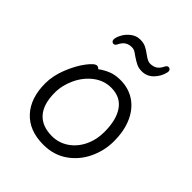

<svg xmlns="http://www.w3.org/2000/svg" viewBox="-201 -824 964 964"><g transform="rotate(45 281.0 -342.5)"><path d="M356 -592Q334 -592 317.5 -600Q301 -608 279 -623Q266 -633 256.5 -638Q247 -643 237 -643Q215 -643 200 -633.5Q185 -624 174 -601Q168 -589 158 -589Q152 -589 147.5 -593.5Q143 -598 143 -606Q143 -621 155 -643.5Q167 -666 189 -683Q211 -700 239 -700Q262 -700 278.5 -692Q295 -684 315 -669Q317 -667 326.5 -661Q336 -655 343.5 -652Q351 -649 358 -649Q380 -649 395 -658.5Q410 -668 421 -691Q427 -703 437 -703Q443 -703 447.5 -698.5Q452 -694 452 -686Q452 -682 451 -679Q443 -644 417.5 -618Q392 -592 356 -592ZM312 -486Q369 -486 413 -457Q457 -428 481.5 -373.5Q506 -319 506 -245Q506 -179 477.5 -118.5Q449 -58 395 -20Q341 18 267 18Q167 18 111.5 -42Q56 -102 56 -207Q56 -261 79 -318.5Q102 -376 131.5 -415Q161 -454 177 -454Q187 -454 194 -445Q218 -463 246 -474.5Q274 -486 312 -486ZM439 -245Q439 -330 405.5 -378Q372 -426 306 -426Q255 -426 213 -394Q171 -362 147 -311Q123 -260 123 -208Q123 -126 160 -84.5Q197 -43 267 -43Q315 -43 354.5 -69.5Q394 -96 416.5 -142Q439 -188 439 -245Z"/></g></svg>

Font: Iansui
Style: Regular
Weight: 400
Designer: But Ko / Fontworks Inc.
Foundry: zi-hi.com / Fontworks Inc.
Version: Version 1.002